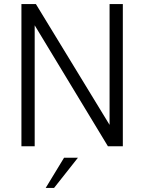

<svg xmlns="http://www.w3.org/2000/svg" viewBox="-20 -717 707 941"><path d="M85 -697H156L517 -105V-697H582V0H509L150 -593V0H85ZM294 56H362L245 204H204Z"/></svg>

Font: Hanken Grotesk Light
Style: Regular
Weight: 300
Designer: Alfredo Marco Pradil
Foundry: Hanken Design Co.
Version: Version 3.014